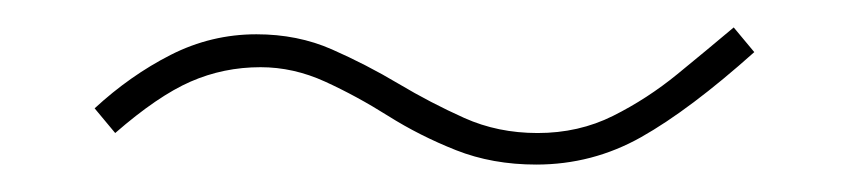

<svg xmlns="http://www.w3.org/2000/svg" viewBox="-20 -422 616 140"><path d="M371 -302Q339 -302 312.5 -312.5Q286 -323 263 -337.5Q240 -352 217 -362.5Q194 -373 170 -373Q143 -373 119 -362.5Q95 -352 64 -325L49 -343Q75 -367 104.5 -382Q134 -397 167 -397Q197 -397 222 -386Q247 -375 270.5 -361Q294 -347 318.5 -336Q343 -325 372 -325Q402 -325 427 -337.5Q452 -350 474 -368Q496 -386 515 -402L530 -384Q483 -342 447.5 -322Q412 -302 371 -302Z"/></svg>

Font: MuseoModerno Thin Thin
Style: Regular
Weight: 250
Version: Version 1.003